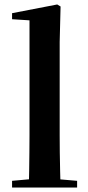

<svg xmlns="http://www.w3.org/2000/svg" viewBox="-20 -839 395 859"><path d="M34 0V-30L145 -40H208L325 -30V0ZM109 0Q110 -35 110.5 -75Q111 -115 111.5 -156.5Q112 -198 112 -235V-748L34 -753V-780L236 -819L251 -810L247 -651V-235Q247 -198 247.5 -156.5Q248 -115 249 -75Q250 -35 251 0Z"/></svg>

Font: Noto Serif TC ExtraLight
Style: Bold
Weight: 700
Version: Version 2.002-H1;hotconv 1.1.0;makeotfexe 2.6.0